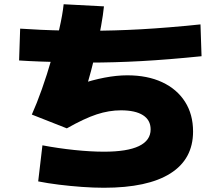

<svg xmlns="http://www.w3.org/2000/svg" viewBox="-20 -830 1040 905"><path d="M470 55Q421 55 366 51Q311 47 258 40.5Q205 34 160 25L180 -145Q254 -131 330.5 -123Q407 -115 470 -115Q580 -115 635 -141.5Q690 -168 690 -220Q690 -264 654 -287Q618 -310 550 -310Q494 -310 436 -291Q378 -272 295 -225L130 -290Q153 -341 177.5 -410Q202 -479 223 -552.5Q244 -626 259.5 -693.5Q275 -761 280 -810L470 -800Q466 -760 456.5 -707.5Q447 -655 434.5 -600Q422 -545 409 -495.5Q396 -446 384 -411L353 -432Q415 -453 472.5 -464Q530 -475 580 -475Q675 -475 744.5 -442.5Q814 -410 852 -350.5Q890 -291 890 -210Q890 -80 783 -12.5Q676 55 470 55ZM397 -535Q343 -535 283.5 -536.5Q224 -538 169 -540Q114 -542 70 -545L75 -695Q118 -692 173 -689.5Q228 -687 286.5 -686Q345 -685 398 -685Q519 -685 644.5 -692Q770 -699 925 -715L930 -565Q773 -549 646 -542Q519 -535 397 -535Z"/></svg>

Font: M PLUS 2 Black
Style: Regular
Weight: 900
Designer: Coji Morishita
Foundry: UNDERFOREST DESIGN
Version: Version 1.001